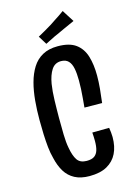

<svg xmlns="http://www.w3.org/2000/svg" viewBox="-131 -946 714 1021"><g transform="rotate(-15 225.5 -435.5)"><path d="M232 7Q184 7 151 -10.5Q118 -28 98.5 -60Q79 -92 69 -136Q61 -165 57.5 -199Q54 -233 52.5 -271Q51 -309 51 -349Q51 -376 52 -403Q53 -430 55.5 -456Q58 -482 62 -506Q66 -530 72 -552Q84 -597 105.5 -631.5Q127 -666 161.5 -685Q196 -704 245 -704Q310 -704 345 -678Q380 -652 394 -606Q408 -560 408 -499Q408 -465 404.5 -427.5Q401 -390 396 -351L299 -352Q301 -378 303.5 -403Q306 -428 307 -452.5Q308 -477 308 -499Q308 -537 302.5 -565Q297 -593 282.5 -608Q268 -623 242 -623Q208 -623 189.5 -594.5Q171 -566 163 -519Q160 -500 158 -477Q156 -454 155.5 -430.5Q155 -407 154.5 -382.5Q154 -358 154 -334Q154 -285 155 -242Q156 -199 162 -168Q170 -122 186 -98.5Q202 -75 238 -75Q266 -75 280.5 -85.5Q295 -96 301 -116Q307 -136 307 -166Q307 -176 306.5 -188.5Q306 -201 305 -213L398 -214Q400 -201 401.5 -187.5Q403 -174 403 -162Q403 -110 384.5 -72.5Q366 -35 328.5 -14Q291 7 232 7ZM191 -732 162 -779Q180 -789 199.5 -800Q219 -811 240 -824Q253 -833 267 -842Q281 -851 294.5 -860Q308 -869 320 -878L362 -812Q346 -805 331 -798Q316 -791 301 -784.5Q286 -778 272 -771Q258 -765 244 -758.5Q230 -752 217 -745Q204 -738 191 -732Z"/></g></svg>

Font: Truculenta SemiBold
Style: Regular
Weight: 600
Version: Version 1.002